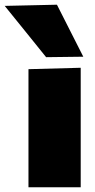

<svg xmlns="http://www.w3.org/2000/svg" viewBox="-81 -796 403 816"><path d="M40 0V-502L262 -508V0ZM115 -553Q73.5 -605 29.2 -659.5Q-15 -714 -61 -771L161 -776Q189 -720.5 217 -665.5Q245 -610.5 273 -555Z"/></svg>

Font: Commissioner Black
Style: Regular
Weight: 900
Designer: Kostas Bartsokas
Foundry: Kostas Bartsokas
Version: Version 1.000; ttfautohint (v1.8.3)